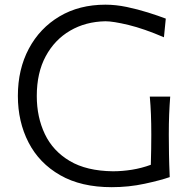

<svg xmlns="http://www.w3.org/2000/svg" viewBox="-20 -777 805 808"><path d="M614.7 -83.5Q615.7 -119.6 616.2 -149.9Q616.7 -180.2 616.7 -210Q616.7 -258.3 615.2 -295.4Q613.8 -332.5 610.4 -370.6H696.3Q693.4 -332.5 691.9 -295.4Q690.4 -258.3 690.4 -210Q690.4 -169.4 691.2 -127.7Q691.9 -85.9 694.3 -31.7Q655.3 -18.1 588.6 -3.7Q522 10.7 450.2 10.7Q321.3 10.7 233.2 -39.8Q145 -90.3 100.1 -177.5Q55.2 -264.6 55.2 -373.5Q55.2 -485.4 101.3 -572Q147.5 -658.7 230.5 -708Q313.5 -757.3 423.8 -757.3Q467.3 -757.3 513.7 -747.6Q560.1 -737.8 602.8 -724.4Q645.5 -710.9 677.7 -698.7L669.9 -620.1Q585.9 -656.2 521 -671.9Q456.1 -687.5 423.8 -687.5Q340.3 -686 275.1 -647.9Q210 -609.9 172.4 -540.3Q134.8 -470.7 134.8 -373Q134.8 -284.2 168.7 -212.9Q202.6 -141.6 273.4 -99.6Q344.2 -57.6 455.1 -56.2Q494.1 -56.2 535.2 -62.7Q576.2 -69.3 614.7 -83.5Z"/></svg>

Font: Pinar-FD Regular
Style: FD-Regular
Weight: 400
Designer: Amin Abedi
Version: Version 3.000